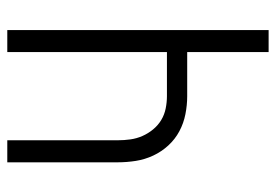

<svg xmlns="http://www.w3.org/2000/svg" viewBox="-138 -638 775 540"><g transform="rotate(-90 250.0 -367.5)"><path d="M374 0H436V-735H374V-286H250Q233 -286 215.5 -289.5Q198 -293 183 -302Q168 -311 156.5 -325Q145 -339 138 -355Q131 -371 128.5 -388.5Q126 -406 126 -424V-735H64V-424Q64 -399 68 -373.5Q72 -348 83 -324.5Q94 -301 111.5 -282Q129 -263 151.5 -251Q174 -239 199.5 -234Q225 -229 250 -229H374Z"/></g></svg>

Font: Iosevka SS09 Light
Style: Regular
Weight: 300
Monospace: yes
Designer: Belleve Invis
Foundry: Belleve Invis
Version: Version 5.2.1; ttfautohint (v1.8.3)